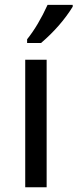

<svg xmlns="http://www.w3.org/2000/svg" viewBox="-20 -786 325 806"><path d="M175.8 0H85.9V-535.2H175.8ZM93.8 -621.1Q140.6 -679.7 179.7 -765.6H285.2V-757.8Q234.4 -675.8 152.3 -605.5H93.8Z"/></svg>

Font: Droid Sans Fallback
Style: Regular
Weight: 400
Designer: Steve Matteson
Foundry: Ascender Corporation
Version: 3.00 (Khmer version)